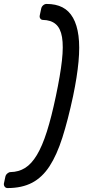

<svg xmlns="http://www.w3.org/2000/svg" viewBox="-89 -796 446 975"><path d="M-50.4 159Q-59.8 159 -65 152.2Q-70.2 145.4 -69.2 136.1L-61.7 100.9Q-59.5 91.5 -51.6 84.8Q-43.8 78.1 -36 77.9Q5.8 77.2 38.5 56.8Q71.2 36.3 98.4 -9Q125.6 -54.2 149 -127.8Q172.4 -201.4 194.8 -308.2Q217.3 -415 225.5 -488.5Q233.6 -561.9 226 -607.2Q218.4 -652.5 194.1 -673.3Q169.9 -694.2 128.3 -694.9Q120.5 -695.1 115.7 -701.8Q110.9 -708.5 112.9 -717.9L120.4 -753.1Q122.4 -762.4 130.3 -769.2Q138.2 -776 147.6 -776Q194.6 -776 228.1 -758.8Q261.5 -741.6 281.9 -705.4Q302.4 -669.3 309.6 -614Q316.8 -558.7 309.7 -482.4Q302.6 -406.1 282.2 -308.2Q256.1 -186.1 227.8 -97.4Q199.5 -8.7 162.6 48Q125.7 104.7 74.1 131.9Q22.4 159 -50.4 159Z"/></svg>

Font: Rubik Light
Style: Italic
Weight: 300
Italic angle: -12°
Designer: Hubert and Fischer
Foundry: Hubert and Fischer
Version: Version 2.300;gftools[0.9.30]